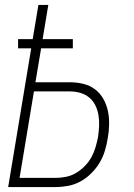

<svg xmlns="http://www.w3.org/2000/svg" viewBox="-20 -755 540 775"><path d="M13 0 106 -560H53V-597H112L135 -735H175L152 -597H274V-560H146L123 -423H262Q290 -423 316.5 -416.5Q343 -410 363.5 -394.5Q384 -379 397 -356Q410 -333 415.5 -307Q421 -281 420.5 -253Q420 -225 415 -198Q411 -172 403.5 -147Q396 -122 382.5 -99Q369 -76 349 -56Q329 -36 305.5 -23Q282 -10 256 -5Q230 0 205 0ZM205 -37Q226 -37 247.5 -41.5Q269 -46 288 -57.5Q307 -69 323 -85.5Q339 -102 349.5 -121.5Q360 -141 366 -162Q372 -183 376 -203Q379 -225 380 -247Q381 -269 377.5 -290Q374 -311 365 -329.5Q356 -348 340.5 -361Q325 -374 304.5 -380Q284 -386 262 -386H117L59 -37Z"/></svg>

Font: Iosevka SS04 Extralight
Style: Italic
Weight: 200
Italic angle: -9°
Monospace: yes
Designer: Belleve Invis
Foundry: Belleve Invis
Version: Version 19.0.0; ttfautohint (v1.8.4)